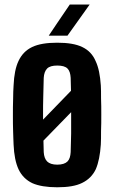

<svg xmlns="http://www.w3.org/2000/svg" viewBox="-20 -792 488 821"><path d="M67.4 -180.7C89.8 -158.2 104.5 -142.6 111.3 -134.8C249 -276.4 341.8 -371.1 387.7 -418.9C367.2 -443.4 352.5 -460 345.7 -467.8C206.1 -324.2 113.3 -228.5 67.4 -180.7ZM224.6 8.8C270.5 8.8 305.7 2.9 331.1 -9.8C357.4 -22.5 377 -42 389.6 -68.4C401.4 -95.7 408.2 -130.9 411.1 -173.8C412.1 -190.4 412.1 -210 412.1 -232.4C413.1 -254.9 413.1 -277.3 413.1 -301.8C413.1 -326.2 413.1 -348.6 412.1 -371.1C412.1 -393.6 412.1 -412.1 411.1 -426.8C408.2 -469.7 401.4 -504.9 388.7 -531.2C377 -558.6 358.4 -578.1 332 -590.8C305.7 -603.5 270.5 -609.4 224.6 -609.4C179.7 -609.4 143.6 -603.5 117.2 -590.8C90.8 -578.1 72.3 -558.6 59.6 -532.2C46.9 -505.9 40 -470.7 38.1 -426.8C37.1 -410.2 36.1 -391.6 36.1 -369.1C35.2 -346.7 35.2 -323.2 35.2 -298.8C35.2 -274.4 35.2 -252 36.1 -229.5C37.1 -208 37.1 -189.5 38.1 -173.8C40 -129.9 46.9 -94.7 59.6 -67.4C72.3 -41 91.8 -21.5 118.2 -8.8C144.5 2.9 180.7 8.8 224.6 8.8ZM224.6 -87.9C205.1 -87.9 190.4 -92.8 181.6 -101.6C172.9 -110.4 168 -124 167 -141.6C166 -168 166 -194.3 165 -220.7C164.1 -247.1 164.1 -273.4 164.1 -299.8C164.1 -326.2 164.1 -353.5 165 -379.9C166 -406.2 166 -432.6 167 -459C168 -476.6 172.9 -490.2 181.6 -499C190.4 -507.8 205.1 -511.7 224.6 -511.7C245.1 -511.7 259.8 -507.8 268.6 -499C277.3 -490.2 281.2 -476.6 282.2 -459C283.2 -432.6 283.2 -406.2 284.2 -379.9V-300.8V-220.7C283.2 -194.3 283.2 -168 282.2 -141.6C281.2 -124 277.3 -110.4 268.6 -101.6C259.8 -92.8 245.1 -87.9 224.6 -87.9ZM188.5 -639.6H268.6C316.4 -706.1 347.7 -750 363.3 -772.5H278.3C233.4 -706.1 203.1 -662.1 188.5 -639.6Z"/></svg>

Font: Yellow Ladder Regular
Style: Regular
Weight: 400
Designer: Zima Creative
Version: Version 2.002